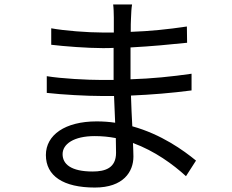

<svg xmlns="http://www.w3.org/2000/svg" viewBox="-20 -804 1040 862"><path d="M501 -118C501 -50 453 -34 396 -34C299 -34 261 -67 261 -112C261 -157 311 -193 405 -193C438 -193 469 -190 500 -184C500 -158 501 -135 501 -118ZM860 -83C804 -129 704 -201 574 -237C572 -280 569 -328 568 -375C661 -379 747 -386 840 -398V-473C751 -460 661 -451 566 -448V-468V-591C659 -596 743 -604 820 -612L819 -685C732 -672 652 -664 567 -661C567 -686 567 -706 568 -719C569 -747 570 -767 573 -784H488C490 -771 491 -742 491 -725V-658C474 -658 457 -658 440 -658C374 -658 269 -666 210 -677V-603C268 -596 373 -588 441 -588C458 -588 474 -588 490 -589V-468V-445C473 -445 455 -445 437 -445C372 -445 256 -451 190 -462V-387C260 -379 369 -373 437 -373C456 -373 474 -373 492 -373C494 -335 495 -293 497 -253C470 -257 443 -259 414 -259C272 -259 186 -198 186 -108C186 -14 264 38 406 38C534 38 579 -33 579 -101C579 -116 578 -137 577 -162C675 -126 757 -66 815 -13Z"/></svg>

Font: Noto Sans T Chinese Regular
Style: Regular
Weight: 400
Designer: Ryoko NISHIZUKA (kana & ideographs); Paul D. Hunt (Latin, Greek & Cyrillic); Wenlong ZHANG (bopomofo); Sandoll Communica
Foundry: Adobe Systems Incorporated
Version: Version 1.000;PS 1;hotconv 1.0.78;makeotf.lib2.5.61930